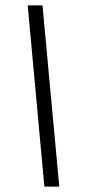

<svg xmlns="http://www.w3.org/2000/svg" viewBox="-20 -694 317 714"><path d="M145 0H200.5L138 -674H83Z"/></svg>

Font: Anybody UltraCondensed Thin Light
Style: Italic
Weight: 300
Italic angle: -10°
Version: Version 1.111